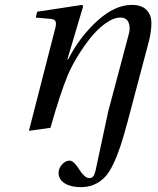

<svg xmlns="http://www.w3.org/2000/svg" viewBox="-20 -522 646 784"><path d="M98.1 12.2 203.1 -397Q210.4 -420.9 207.8 -432.1Q205.1 -443.4 188 -444.8L126 -450.2L131.8 -474.1L314.9 -502L319.8 -497.1L254.9 -278.8H257.8Q305.7 -372.1 377.4 -437Q449.2 -502 518.1 -502Q557.6 -502 577.6 -482.2Q597.7 -462.4 598.1 -430.2Q598.6 -397.9 588.9 -356.9L502 -28.8Q485.8 32.2 472.4 72.8Q459 113.3 442.6 147.9Q426.3 182.6 407.5 201.9Q388.7 221.2 364.5 231.7Q340.3 242.2 309.1 242.2Q269.5 242.2 244.4 226.6Q219.2 210.9 219.2 184.1Q219.2 165 233.4 149.4Q247.6 133.8 264.2 133.8Q273.9 133.8 284.7 145Q295.4 156.2 303.2 169.4Q311 182.6 322.3 193.8Q333.5 205.1 344.2 205.1Q355 205.1 360.6 198.2Q366.2 191.4 370.1 174.8L421.9 -66.9L504.9 -378.9Q513.7 -408.2 505.4 -429.2Q497.1 -450.2 472.2 -450.2Q443.4 -450.2 410.2 -426.3Q377 -402.3 348.1 -365.7Q319.3 -329.1 296.1 -290.8Q272.9 -252.4 257.8 -217.8Q226.1 -141.6 186 0Z"/></svg>

Font: Linguistics Pro
Style: Italic
Weight: 400
Italic angle: -12°
Designer: Stefan Peev, Context Ltd
Foundry: Stefan Peev, Context Ltd
Version: Version 001.000